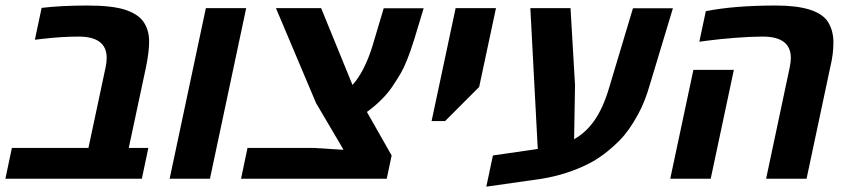

<svg xmlns="http://www.w3.org/2000/svg" viewBox="-38 -660 3142 709"><path d="M501 -411.6 437.5 -113.8H509.8L485.8 0H-18.1L5.9 -113.8H288.6L352.1 -412.1Q356 -430.7 356 -446.3Q356 -524.9 252 -524.9Q189.5 -524.9 115.2 -516.1L90.8 -513.2L115.7 -630.9Q189.5 -639.6 284.2 -639.6Q378.9 -639.6 427 -623Q475.1 -606.4 493.9 -576.4Q512.7 -546.4 512.7 -507.3Q512.7 -468.3 501 -411.6Z M737.3 0H588.4L722.2 -629.9H871.1Z M1147.9 -629.9 1263.7 -346.2Q1308.6 -396.5 1337.9 -491.7L1378.9 -629.4H1526.4L1491.2 -513.2Q1464.8 -428.7 1441.9 -389.6Q1429.7 -368.7 1412.1 -342.3Q1377.9 -291 1316.9 -246.6L1408.2 -85.9L1390.1 0H852.1L876 -113.8H1119.1L1229 -106.9L1229.5 -108.9L1128.9 -279.8L981 -629.9Z M1731.4 -338.9 1605.5 -212.9H1555.7L1644.5 -629.9H1793.5Z M2085.4 -345.7 2082 -146Q2126.5 -170.9 2158 -216.6Q2189.5 -262.2 2210.9 -334.5L2299.3 -629.4H2446.8L2364.3 -356Q2343.8 -283.2 2317.9 -237.3Q2284.7 -176.3 2250 -141.6Q2194.3 -85.4 2136.2 -55.7Q2057.1 -15.6 1963.4 0L1757.8 29.3L1782.2 -85.9L1947.8 -109.9L1920.4 -629.9H2068.8Z M3019.5 -579.1Q3039.6 -546.9 3039.6 -503.2Q3039.6 -459.5 3027.8 -411.6L2940.4 0H2791L2878.4 -412.1Q2882.3 -430.7 2882.3 -446.3Q2882.3 -524.9 2778.3 -524.9Q2734.4 -524.9 2675.8 -520.3Q2617.2 -515.6 2581.1 -510.7L2544.4 -505.9L2568.4 -618.7Q2673.3 -639.6 2826.9 -639.6Q2980.5 -639.6 3019.5 -579.1ZM2586.4 0H2437L2522.5 -401.9H2671.9Z"/></svg>

Font: Open Sans Hebrew
Style: Bold Italic
Weight: 700
Italic angle: -12°
Foundry: Ascender Corporation, Yanek Iontef
Version: Version 2.001;PS 002.001;hotconv 1.0.70;makeotf.lib2.5.58329